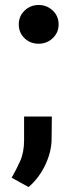

<svg xmlns="http://www.w3.org/2000/svg" viewBox="-20 -586 291 774"><path d="M55.7 -487.8Q55.7 -521 79.3 -543.5Q103 -565.9 135.7 -565.9Q168.9 -565.9 192.6 -543.5Q216.3 -521 216.3 -487.8Q216.3 -454.6 192.6 -432.1Q168.9 -409.7 135.7 -409.7Q102.1 -409.7 78.9 -431.9Q55.7 -454.1 55.7 -487.8ZM189 -116.2 188 -26.9Q188 25.4 162.4 79.1Q136.7 132.8 95.2 168L26.9 130.4Q45.9 97.7 61.5 62.7Q77.1 27.8 77.1 -21V-116.2Z"/></svg>

Font: Vazirmatn UI SemiBold
Style: Regular
Weight: 600
Designer: Saber Rastikerdar
Foundry: Saber Rastikerdar
Version: Version 33.003